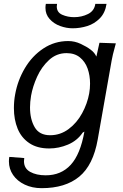

<svg xmlns="http://www.w3.org/2000/svg" viewBox="-20 -773 640 1001"><path d="M26.5 68.5Q26.5 55.5 28.5 45L106.5 51Q105 59.5 105 67Q105 105 137.2 123Q169.5 141 218.5 141Q298.5 141 348.8 86.2Q399 31.5 420 -87L411 -81.5Q382.5 -39.5 334.5 -19.2Q286.5 1 236.5 1Q174 1 132.8 -26.8Q91.5 -54.5 72 -102Q52.5 -149.5 52.5 -209.5Q52.5 -246.5 59 -281Q72 -354 109.8 -417.8Q147.5 -481.5 206 -520.2Q264.5 -559 336 -559Q369.5 -559 401 -544.2Q432.5 -529.5 452 -514.5Q464 -505.5 470.8 -497Q477.5 -488.5 482.5 -478L498.5 -550L584 -547L580.5 -534Q566.5 -484 562 -457L489.5 -46Q466 88 393.2 148Q320.5 208 197 208Q148 208 109 189.5Q70 171 48.2 139.2Q26.5 107.5 26.5 68.5ZM445 -286Q449.5 -311 449.5 -337Q449.5 -379.5 436.8 -415.5Q424 -451.5 396.5 -473.8Q369 -496 327 -496Q274.5 -496 235.5 -460Q196.5 -424 173.5 -373Q150.5 -322 142 -274Q136.5 -241 136.5 -213Q136.5 -151.5 160.8 -109.8Q185 -68 241.5 -68Q294.5 -68 337.8 -100.2Q381 -132.5 408.2 -182.8Q435.5 -233 445 -286ZM217 -732Q217 -743 219 -753H277.5Q276 -745.5 276 -739.5Q276 -708.5 304.5 -696Q333 -683.5 366.5 -683.5Q406 -683.5 439 -700Q472 -716.5 477 -753H535.5Q528.5 -706 500.5 -677.5Q472.5 -649 435 -637.2Q397.5 -625.5 358.5 -625.5Q326 -625.5 293.2 -637.5Q260.5 -649.5 238.8 -673.8Q217 -698 217 -732Z"/></svg>

Font: JuliaMono Italic
Style: Regular
Weight: 400
Italic angle: -9°
Monospace: yes
Designer: cormullion
Foundry: corm
Version: Version 0.049; ttfautohint (v1.8.4)